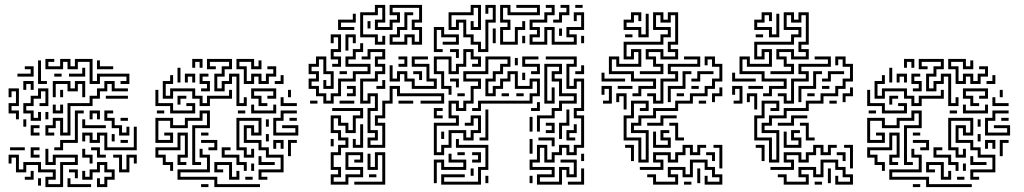

<svg xmlns="http://www.w3.org/2000/svg" viewBox="-20 -746 4171 782"><path d="M345 -404V-494H297V-464H255V-494H237V-464H165V-506H201V-494H177V-476H225V-506H267V-476H285V-506H357V-416H375V-446H507V-404H471V-416H495V-434H387V-404ZM135 -404V-500H147V-416H171V-404ZM375 -464V-500H387V-476H441V-464ZM51 -434V-446H105V-464H81V-476H117V-434ZM261 -434V-446H315V-470H327V-434ZM201 -434V-446H231V-434ZM75 -380V-416H117V-380H105V-404H87V-380ZM165 -194V-236H195V-266H237V-206H255V-326H345V-356H375V-386H405V-416H447V-386H501V-374H435V-404H417V-374H387V-344H357V-314H267V-194H225V-254H207V-224H177V-206H201V-194ZM195 -350V-416H267V-386H285V-416H327V-350H315V-404H297V-374H255V-404H207V-350ZM45 -260V-284H15V-326H45V-374H27V-350H15V-386H57V-314H27V-296H57V-260ZM105 -254V-284H75V-326H105V-356H135V-386H177V-314H141V-326H165V-374H147V-344H117V-314H87V-296H117V-266H135V-290H147V-254ZM225 -350V-380H237V-350ZM411 -344V-356H501V-344ZM195 -284V-320H207V-296H225V-320H237V-284ZM465 -194V-224H435V-254H405V-296H441V-284H417V-266H447V-236H477V-206H495V-230H507V-194ZM201 -134V-146H225V-176H285V-296H321V-284H297V-164H237V-134ZM345 -260V-296H387V-260H375V-284H357V-260ZM165 -260V-290H177V-260ZM471 -254V-266H501V-254ZM75 -230V-260H87V-230ZM315 -224V-260H327V-236H411V-224ZM105 -194V-236H141V-224H117V-206H141V-194ZM405 -134V-194H387V-164H345V-194H327V-170H315V-206H357V-176H375V-206H417V-146H525V-230H537V-134ZM435 -170V-200H447V-170ZM471 -164V-176H501V-164ZM21 -134V-146H81V-134ZM105 -104V-146H141V-134H117V-116H141V-104ZM375 -104V-134H351V-146H387V-116H411V-104ZM165 16V-26H195V-44H135V-74H87V-44H45V-104H27V-80H15V-116H57V-56H75V-86H147V-56H207V-14H177V4H225V-86H285V-104H207V-74H165V-140H177V-86H195V-116H297V-74H237V16ZM345 -80V-104H315V-140H327V-116H357V-80ZM465 -44V-104H441V-116H477V-56H495V-116H537V-80H525V-104H507V-44ZM375 16V-20H387V4H405V-26H435V-44H405V-74H387V-44H357V-14H315V-50H327V-26H345V-56H375V-86H417V-56H447V-14H417V16ZM285 -20V-44H261V-56H297V-20ZM81 -14V-26H105V-50H117V-14ZM135 10V-20H147V10ZM255 16V-20H267V4H351V16Z M763 -470V-506H805V-470H793V-494H775V-470ZM943 -314V-434H925V-404H895V-374H853V-446H883V-476H913V-494H835V-476H859V-464H823V-506H925V-464H895V-434H865V-386H883V-416H913V-446H955V-326H973V-350H985V-314ZM973 -404V-464H943V-506H1015V-476H1033V-500H1045V-464H1003V-494H955V-476H985V-416H1003V-446H1045V-416H1063V-446H1093V-464H1069V-476H1105V-434H1075V-404H1033V-434H1015V-404ZM703 -410V-470H715V-410ZM733 -410V-446H775V-410H763V-434H745V-410ZM799 -374V-386H823V-404H793V-446H829V-434H805V-416H835V-374ZM1099 -404V-416H1123V-440H1135V-404ZM793 -314V-344H763V-374H685V-344H643V-416H673V-440H685V-404H655V-356H673V-386H775V-356H805V-326H823V-356H913V-380H925V-344H835V-314ZM1033 -314V-344H1003V-386H1105V-344H1069V-356H1093V-374H1015V-356H1045V-326H1069V-314ZM673 -284V-314H613V-380H625V-326H685V-296H763V-314H739V-326H775V-284ZM1153 -350V-380H1165V-350ZM703 -320V-356H739V-344H715V-320ZM1123 -314V-350H1135V-326H1189V-314ZM1003 -284V-320H1015V-296H1093V-320H1105V-284ZM763 -74V-236H823V-284H805V-254H745V-224H673V-254H625V-176H673V-194H649V-206H685V-164H613V-266H685V-236H733V-266H793V-296H835V-224H775V-86H799V-74ZM1093 -194V-266H1123V-296H1189V-284H1135V-254H1105V-206H1183V-224H1129V-236H1195V-194ZM949 -284V-296H979V-284ZM619 -284V-296H649V-284ZM1033 -14V-56H1123V-104H1063V-134H1033V-164H973V-236H1015V-206H1033V-254H955V-146H985V-116H1003V-140H1015V-104H973V-134H943V-266H1045V-194H1003V-224H985V-176H1045V-146H1075V-116H1135V-44H1045V-26H1069V-14ZM1159 -254V-266H1189V-254ZM1063 -230V-260H1075V-230ZM673 -50V-74H643V-104H613V-146H703V-206H745V-104H715V-86H739V-74H703V-116H733V-194H715V-134H625V-116H655V-86H685V-50ZM799 -194V-206H829V-194ZM1063 -170V-200H1075V-170ZM829 -134V-146H853V-164H799V-176H865V-134ZM1093 -140V-176H1135V-140H1123V-164H1105V-140ZM1153 -110V-176H1189V-164H1165V-110ZM973 -50V-74H943V-104H883V-146H919V-134H895V-116H955V-86H985V-50ZM853 16V-14H703V-56H823V-104H793V-140H805V-116H835V-44H715V-26H865V4H1039V16ZM1033 -74V-110H1045V-86H1099V-74ZM913 -14V-74H865V-56H889V-44H853V-86H925V-26H943V-50H955V-14ZM1003 -50V-80H1015V-50ZM979 -14V-26H1009V-14ZM799 16V4H829V16Z M2017 -564V-636H2047V-654H2017V-726H2059V-696H2167V-714H2083V-726H2179V-684H2047V-714H2029V-666H2059V-624H2029V-576H2077V-636H2107V-660H2119V-624H2089V-564ZM1507 -564V-594H1447V-696H1507V-726H1549V-654H1519V-636H1567V-666H1597V-684H1567V-726H1699V-654H1669V-636H1699V-564H1657V-594H1639V-564H1567V-606H1597V-636H1627V-696H1663V-684H1639V-624H1609V-594H1579V-576H1627V-606H1669V-576H1687V-624H1657V-666H1687V-714H1579V-696H1609V-654H1579V-624H1507V-666H1537V-714H1519V-684H1459V-606H1519V-576H1537V-600H1549V-564ZM1927 -534V-564H1897V-594H1867V-654H1849V-624H1807V-696H1897V-726H1939V-624H1897V-660H1909V-636H1927V-714H1909V-684H1819V-636H1837V-666H1879V-606H1909V-576H1939V-546H1957V-666H1987V-714H1969V-690H1957V-726H1999V-654H1969V-534ZM2137 -564V-606H2167V-624H2137V-666H2197V-696H2227V-714H2203V-726H2239V-684H2209V-654H2149V-636H2179V-594H2149V-576H2197V-636H2239V-576H2317V-594H2287V-636H2347V-684H2329V-660H2317V-696H2359V-624H2299V-606H2329V-564H2227V-624H2209V-564ZM2233 -654V-666H2257V-696H2287V-714H2263V-726H2299V-684H2269V-654ZM2323 -714V-726H2353V-714ZM1357 -624V-666H1417V-690H1429V-654H1369V-636H1423V-624ZM1477 -630V-660H1489V-630ZM1747 -534V-636H1789V-606H1849V-564H1783V-576H1837V-594H1777V-624H1759V-546H1783V-534ZM2257 -600V-630H2269V-600ZM1987 -570V-630H1999V-570ZM1387 -540V-606H1429V-570H1417V-594H1399V-540ZM1333 -474V-486H1357V-504H1327V-546H1357V-594H1339V-570H1327V-606H1369V-534H1339V-516H1369V-474ZM2347 -570V-600H2359V-570ZM2107 -570V-600H2119V-570ZM1297 -324V-354H1267V-384H1237V-426H1267V-444H1237V-486H1267V-516H1309V-456H1339V-384H1297V-420H1309V-396H1327V-444H1297V-504H1279V-474H1249V-456H1279V-414H1249V-396H1279V-366H1309V-336H1327V-366H1357V-426H1417V-456H1477V-474H1387V-516H1417V-546H1447V-570H1459V-534H1429V-504H1399V-486H1489V-444H1429V-414H1369V-354H1339V-324ZM1477 -144V-186H1507V-204H1477V-306H1507V-354H1489V-324H1447V-426H1507V-456H1537V-474H1507V-516H1537V-534H1489V-504H1453V-516H1477V-546H1549V-504H1519V-486H1549V-444H1519V-414H1459V-336H1477V-366H1519V-294H1489V-216H1519V-174H1489V-156H1537V-234H1507V-276H1537V-336H1567V-396H1609V-366H1789V-324H1693V-336H1777V-354H1597V-384H1579V-324H1549V-264H1519V-246H1549V-144ZM1807 -360V-384H1777V-444H1747V-516H1819V-456H1837V-486H1867V-546H1909V-516H1939V-474H1903V-486H1927V-504H1897V-534H1879V-474H1849V-444H1807V-504H1759V-456H1789V-396H1819V-360ZM1837 -510V-534H1813V-546H1849V-510ZM1657 -384V-414H1627V-444H1609V-414H1567V-480H1579V-426H1597V-456H1639V-426H1669V-396H1747V-414H1717V-474H1657V-516H1723V-504H1669V-486H1729V-426H1759V-384ZM1603 -474V-486H1627V-504H1603V-516H1639V-474ZM2167 6V-36H2227V-54H2137V-96H2167V-156H2209V-96H2227V-126H2257V-156H2299V-126H2317V-156H2347V-264H2317V-306H2347V-414H2329V-384H2287V-486H2317V-504H2203V-516H2329V-474H2299V-396H2317V-426H2359V-294H2329V-276H2359V-144H2329V-114H2287V-144H2269V-114H2239V-84H2197V-144H2179V-84H2149V-66H2239V-24H2179V-6H2257V-66H2299V-36H2317V-84H2263V-96H2329V-24H2287V-54H2269V6ZM2143 -444V-456H2167V-474H2107V-516H2173V-504H2119V-486H2179V-444ZM1747 -114V-246H1837V-264H1807V-336H1849V-306H1867V-336H1897V-396H1927V-414H1867V-456H1957V-516H2059V-474H2029V-444H1999V-414H1969V-366H1987V-396H2017V-426H2047V-456H2089V-396H2137V-426H2179V-354H2149V-324H1939V-294H1903V-306H1927V-336H2137V-366H2167V-414H2149V-384H2077V-444H2059V-414H2029V-384H1999V-354H1957V-426H1987V-456H2017V-486H2047V-504H1969V-444H1879V-426H1939V-384H1909V-324H1879V-294H1837V-324H1819V-276H1849V-234H1759V-126H1777V-156H1807V-216H1879V-186H1897V-216H1927V-264H1909V-234H1873V-246H1897V-276H1939V-204H1909V-174H1867V-204H1819V-144H1789V-114ZM2077 -480V-510H2089V-480ZM2167 -210V-276H2227V-306H2257V-336H2317V-354H2257V-414H2227V-456H2257V-474H2209V-336H2227V-390H2239V-324H2197V-486H2269V-444H2239V-426H2269V-366H2329V-324H2269V-294H2239V-264H2179V-210ZM2323 -444V-456H2347V-480H2359V-444ZM1687 -420V-444H1663V-456H1699V-420ZM1363 -444V-456H1393V-444ZM2107 -420V-450H2119V-420ZM1837 -390V-414H1813V-426H1849V-390ZM1513 -384V-396H1537V-420H1549V-384ZM1393 -354V-366H1417V-384H1393V-396H1429V-354ZM2023 -354V-366H2053V-354ZM2083 -354V-366H2113V-354ZM1843 -354V-366H1873V-354ZM1603 -324V-336H1663V-324ZM1363 -324V-336H1423V-324ZM1243 -324V-336H1273V-324ZM2143 -294V-306H2167V-330H2179V-294ZM1327 6V-36H1357V-54H1327V-126H1357V-156H1387V-174H1357V-204H1327V-276H1369V-246H1399V-216H1417V-276H1447V-294H1333V-306H1459V-264H1429V-204H1387V-234H1357V-264H1339V-216H1369V-186H1399V-144H1369V-114H1339V-66H1369V-24H1339V-6H1387V-36H1447V-54H1387V-126H1459V-84H1423V-96H1447V-114H1399V-66H1459V-24H1399V6ZM1747 -264V-306H1783V-294H1759V-276H1783V-264ZM1933 -174V-186H1957V-300H1969V-174ZM2257 -180V-246H2287V-300H2299V-234H2269V-180ZM2137 -210V-270H2149V-210ZM2203 -204V-216H2227V-234H2203V-246H2239V-204ZM2287 -174V-216H2317V-240H2329V-204H2299V-186H2323V-174ZM1417 -144V-180H1429V-156H1447V-240H1459V-144ZM1777 -180V-210H1789V-180ZM2227 -150V-174H2173V-186H2239V-150ZM1327 -150V-180H1339V-150ZM2137 -120V-180H2149V-120ZM1777 6V-36H1873V-24H1789V-6H1927V-66H1957V-144H1837V-180H1849V-156H1969V-54H1939V6ZM1843 -114V-126H1873V-114ZM1903 -84V-96H1927V-114H1903V-126H1939V-84ZM1423 6V-6H1537V-114H1519V-54H1477V-120H1489V-66H1507V-126H1549V6ZM2347 -90V-120H2359V-90ZM1747 0V-96H1789V-66H1867V-84H1807V-120H1819V-96H1879V-54H1777V-84H1759V0ZM1897 -30V-60H1909V-30ZM2293 6V-6H2347V-60H2359V6ZM1483 -24V-36H1513V-24ZM1957 0V-30H1969V0ZM2137 0V-30H2149V0Z M2556 -354V-366H2580V-396H2640V-414H2550V-444H2460V-516H2502V-486H2580V-534H2562V-504H2520V-576H2670V-606H2700V-624H2640V-696H2682V-666H2700V-696H2742V-564H2712V-546H2742V-504H2670V-534H2622V-516H2652V-486H2682V-444H2586V-456H2670V-474H2640V-504H2610V-546H2682V-516H2730V-534H2700V-576H2730V-684H2712V-654H2670V-684H2652V-636H2712V-594H2682V-564H2532V-516H2550V-546H2592V-474H2490V-504H2472V-456H2562V-426H2652V-384H2592V-354ZM2580 -594V-624H2520V-666H2550V-696H2592V-660H2580V-684H2562V-654H2532V-636H2592V-606H2610V-690H2622V-594ZM2526 -594V-606H2556V-594ZM2580 -84V-174H2520V-276H2550V-336H2622V-294H2586V-306H2610V-324H2562V-264H2532V-186H2592V-96H2610V-204H2550V-246H2580V-276H2640V-306H2730V-336H2790V-366H2850V-396H2880V-426H2910V-474H2880V-504H2862V-480H2850V-516H2892V-486H2922V-414H2892V-384H2862V-354H2802V-324H2742V-294H2652V-264H2592V-234H2562V-216H2622V-84ZM2640 -324V-354H2616V-366H2652V-336H2670V-426H2730V-444H2700V-486H2820V-504H2766V-516H2832V-474H2712V-456H2742V-414H2682V-324ZM2796 -414V-426H2820V-456H2886V-444H2832V-414ZM2700 -330V-396H2760V-456H2796V-444H2772V-384H2712V-330ZM2430 -414V-450H2442V-426H2526V-414ZM2796 -384V-396H2826V-384ZM2436 -324V-336H2460V-384H2442V-360H2430V-396H2472V-324ZM2496 -384V-396H2556V-384ZM2880 -330V-366H2910V-390H2922V-354H2892V-330ZM2520 -300V-354H2502V-330H2490V-366H2532V-300ZM2736 -354V-366H2766V-354ZM2826 -324V-336H2856V-324ZM2616 -234V-246H2670V-276H2736V-264H2682V-234ZM2730 -174V-234H2706V-246H2742V-186H2766V-174ZM2640 -144V-210H2652V-156H2700V-174H2670V-216H2706V-204H2682V-186H2712V-144ZM2550 -90V-144H2526V-156H2562V-90ZM2586 -54V-66H2670V-84H2640V-126H2712V-96H2730V-126H2760V-156H2802V-126H2820V-156H2856V-144H2832V-114H2790V-144H2772V-114H2742V-84H2700V-114H2652V-96H2682V-54ZM2910 -60V-144H2886V-156H2922V-60ZM2880 -90V-114H2856V-126H2892V-90ZM2640 6V-24H2616V-36H2652V-6H2730V-24H2700V-66H2772V-36H2790V-96H2862V-66H2892V-36H2922V6H2850V-30H2862V-6H2910V-24H2880V-54H2850V-84H2802V-24H2760V-54H2712V-36H2742V6ZM2820 0V-60H2832V0ZM2766 6V-6H2796V6Z M3088 -354V-366H3112V-396H3172V-414H3082V-444H2992V-516H3034V-486H3112V-534H3094V-504H3052V-576H3202V-606H3232V-624H3172V-696H3214V-666H3232V-696H3274V-564H3244V-546H3274V-504H3202V-534H3154V-516H3184V-486H3214V-444H3118V-456H3202V-474H3172V-504H3142V-546H3214V-516H3262V-534H3232V-576H3262V-684H3244V-654H3202V-684H3184V-636H3244V-594H3214V-564H3064V-516H3082V-546H3124V-474H3022V-504H3004V-456H3094V-426H3184V-384H3124V-354ZM3112 -594V-624H3052V-666H3082V-696H3124V-660H3112V-684H3094V-654H3064V-636H3124V-606H3142V-690H3154V-594ZM3058 -594V-606H3088V-594ZM3112 -84V-174H3052V-276H3082V-336H3154V-294H3118V-306H3142V-324H3094V-264H3064V-186H3124V-96H3142V-204H3082V-246H3112V-276H3172V-306H3262V-336H3322V-366H3382V-396H3412V-426H3442V-474H3412V-504H3394V-480H3382V-516H3424V-486H3454V-414H3424V-384H3394V-354H3334V-324H3274V-294H3184V-264H3124V-234H3094V-216H3154V-84ZM3172 -324V-354H3148V-366H3184V-336H3202V-426H3262V-444H3232V-486H3352V-504H3298V-516H3364V-474H3244V-456H3274V-414H3214V-324ZM3328 -414V-426H3352V-456H3418V-444H3364V-414ZM3232 -330V-396H3292V-456H3328V-444H3304V-384H3244V-330ZM2962 -414V-450H2974V-426H3058V-414ZM3328 -384V-396H3358V-384ZM2968 -324V-336H2992V-384H2974V-360H2962V-396H3004V-324ZM3028 -384V-396H3088V-384ZM3412 -330V-366H3442V-390H3454V-354H3424V-330ZM3052 -300V-354H3034V-330H3022V-366H3064V-300ZM3268 -354V-366H3298V-354ZM3358 -324V-336H3388V-324ZM3148 -234V-246H3202V-276H3268V-264H3214V-234ZM3262 -174V-234H3238V-246H3274V-186H3298V-174ZM3172 -144V-210H3184V-156H3232V-174H3202V-216H3238V-204H3214V-186H3244V-144ZM3082 -90V-144H3058V-156H3094V-90ZM3118 -54V-66H3202V-84H3172V-126H3244V-96H3262V-126H3292V-156H3334V-126H3352V-156H3388V-144H3364V-114H3322V-144H3304V-114H3274V-84H3232V-114H3184V-96H3214V-54ZM3442 -60V-144H3418V-156H3454V-60ZM3412 -90V-114H3388V-126H3424V-90ZM3172 6V-24H3148V-36H3184V-6H3262V-24H3232V-66H3304V-36H3322V-96H3394V-66H3424V-36H3454V6H3382V-30H3394V-6H3442V-24H3412V-54H3382V-84H3334V-24H3292V-54H3244V-36H3274V6ZM3352 0V-60H3364V0ZM3298 6V-6H3328V6Z M3662 -470V-506H3704V-470H3692V-494H3674V-470ZM3842 -314V-434H3824V-404H3794V-374H3752V-446H3782V-476H3812V-494H3734V-476H3758V-464H3722V-506H3824V-464H3794V-434H3764V-386H3782V-416H3812V-446H3854V-326H3872V-350H3884V-314ZM3872 -404V-464H3842V-506H3914V-476H3932V-500H3944V-464H3902V-494H3854V-476H3884V-416H3902V-446H3944V-416H3962V-446H3992V-464H3968V-476H4004V-434H3974V-404H3932V-434H3914V-404ZM3602 -410V-470H3614V-410ZM3632 -410V-446H3674V-410H3662V-434H3644V-410ZM3698 -374V-386H3722V-404H3692V-446H3728V-434H3704V-416H3734V-374ZM3998 -404V-416H4022V-440H4034V-404ZM3692 -314V-344H3662V-374H3584V-344H3542V-416H3572V-440H3584V-404H3554V-356H3572V-386H3674V-356H3704V-326H3722V-356H3812V-380H3824V-344H3734V-314ZM3932 -314V-344H3902V-386H4004V-344H3968V-356H3992V-374H3914V-356H3944V-326H3968V-314ZM3572 -284V-314H3512V-380H3524V-326H3584V-296H3662V-314H3638V-326H3674V-284ZM4052 -350V-380H4064V-350ZM3602 -320V-356H3638V-344H3614V-320ZM4022 -314V-350H4034V-326H4088V-314ZM3902 -284V-320H3914V-296H3992V-320H4004V-284ZM3662 -74V-236H3722V-284H3704V-254H3644V-224H3572V-254H3524V-176H3572V-194H3548V-206H3584V-164H3512V-266H3584V-236H3632V-266H3692V-296H3734V-224H3674V-86H3698V-74ZM3992 -194V-266H4022V-296H4088V-284H4034V-254H4004V-206H4082V-224H4028V-236H4094V-194ZM3848 -284V-296H3878V-284ZM3518 -284V-296H3548V-284ZM3932 -14V-56H4022V-104H3962V-134H3932V-164H3872V-236H3914V-206H3932V-254H3854V-146H3884V-116H3902V-140H3914V-104H3872V-134H3842V-266H3944V-194H3902V-224H3884V-176H3944V-146H3974V-116H4034V-44H3944V-26H3968V-14ZM4058 -254V-266H4088V-254ZM3962 -230V-260H3974V-230ZM3572 -50V-74H3542V-104H3512V-146H3602V-206H3644V-104H3614V-86H3638V-74H3602V-116H3632V-194H3614V-134H3524V-116H3554V-86H3584V-50ZM3698 -194V-206H3728V-194ZM3962 -170V-200H3974V-170ZM3728 -134V-146H3752V-164H3698V-176H3764V-134ZM3992 -140V-176H4034V-140H4022V-164H4004V-140ZM4052 -110V-176H4088V-164H4064V-110ZM3872 -50V-74H3842V-104H3782V-146H3818V-134H3794V-116H3854V-86H3884V-50ZM3752 16V-14H3602V-56H3722V-104H3692V-140H3704V-116H3734V-44H3614V-26H3764V4H3938V16ZM3932 -74V-110H3944V-86H3998V-74ZM3812 -14V-74H3764V-56H3788V-44H3752V-86H3824V-26H3842V-50H3854V-14ZM3902 -50V-80H3914V-50ZM3878 -14V-26H3908V-14ZM3698 16V4H3728V16Z"/></svg>

Font: Rubik Maze
Style: Regular
Weight: 400
Designer: Hubert and Fischer, NaN
Foundry: Hubert and Fischer, NaN
Version: Version 2.200